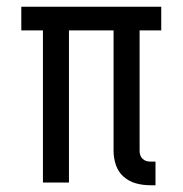

<svg xmlns="http://www.w3.org/2000/svg" viewBox="-20 -540 540 568"><path d="M424 8Q403 8 382.5 2.5Q362 -3 346 -17Q330 -31 323 -51.5Q316 -72 316 -93V-450H184V0H107V-450H43V-520H457V-450H393V-93Q393 -87 395 -81Q397 -75 401.5 -70.5Q406 -66 412 -64Q418 -62 424 -62H440V8Z"/></svg>

Font: Iosevka Fuck
Style: Regular
Weight: 400
Monospace: yes
Designer: Belleve Invis
Foundry: Belleve Invis
Version: Version 28.0.7; ttfautohint (v1.8.3)